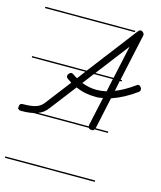

<svg xmlns="http://www.w3.org/2000/svg" viewBox="-117 -636 802 959"><g transform="rotate(15 284.0 -156.0)"><path d="M465 -280H455L444 -226Q488 -243 540 -280Q544 -285 551 -285Q557 -285 562.5 -278.5Q568 -272 568 -266Q568 -257 561 -252Q498 -206 435 -185L400 -22L399 -21H465V-14H396Q392 -7 384 -7Q370 -7 366 -14H81Q73 -12 64 -11Q44 -8 18 -8Q7 -8 3 -14H0V-21V-25Q0 -43 18 -43Q60 -43 84.5 -51Q109 -59 124 -80L223 -209L213 -216Q207 -219 202 -223Q194 -229 194 -236Q194 -243 200 -249.5Q206 -256 212 -256Q218 -256 226.5 -249.5Q235 -243 245 -238L277 -280H0V-287H282L478 -543Q485 -551 491 -551Q498 -551 504 -545Q510 -539 510 -532L457 -287H465ZM364 -23V-29L396 -176Q381 -173 374.5 -172.5Q368 -172 363 -172Q334 -172 308.5 -176.5Q283 -181 255 -193L152 -59Q142 -45 129 -35Q118 -27 103 -21H364ZM277 -222Q316 -207 354 -207Q365 -207 378 -208.5Q391 -210 405 -213L419 -280H321ZM458 -458 327 -287H421ZM465 -535H0V-542H465ZM465 239H0V232H465Z"/></g></svg>

Font: Gruenewald VA 1. Klasse
Style: Regular
Weight: 400
Designer: Peter Wiegel
Foundry: Peter Wiegel, nach dem Schriftentwurf von Dr. H. Gr¸newald
Version: Version 0.007